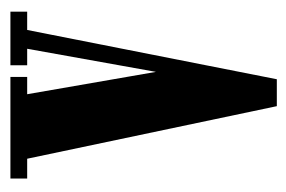

<svg xmlns="http://www.w3.org/2000/svg" viewBox="-113 -451 564 378"><g transform="rotate(-90 169.0 -262.0)"><path d="M149 1 45.5 -490.5H6.5V-523.5H206.5V-490.5H172.5L216.5 -237L262 -490.5H229.5V-523.5H335V-490.5H299L202 1Z"/></g></svg>

Font: Imbue 24pt
Style: Bold
Weight: 700
Designer: Tyler Finck
Foundry: Etcetera Type Company
Version: Version 1.102